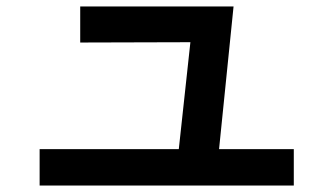

<svg xmlns="http://www.w3.org/2000/svg" viewBox="-20 -617 1040 596"><path d="M103 -41V-154H535L571 -486L229 -485V-597H705L660 -154H892V-41Z"/></svg>

Font: D2Coding ligature
Style: Bold
Weight: 700
Monospace: yes
Designer: Yong-Rak Park; Jeong-Hwan Yoon; Sang-Min Lee;
Foundry: NHN Corporation
Version: Version 1.3.2; Build 20180524